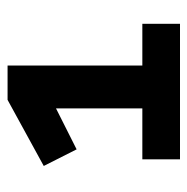

<svg xmlns="http://www.w3.org/2000/svg" viewBox="-14 -732 507 520"><g transform="rotate(-90 240.0 -471.5)"><path d="M69 -238V-340H207V-588L251 -596L96 -518L51 -607L230 -705H323V-340H436V-238Z"/></g></svg>

Font: Nunito Sans 7pt ExtraBold
Style: Regular
Weight: 800
Designer: Vernon Adams
Foundry: Vernon Adams
Version: Version 3.101;gftools[0.9.27]